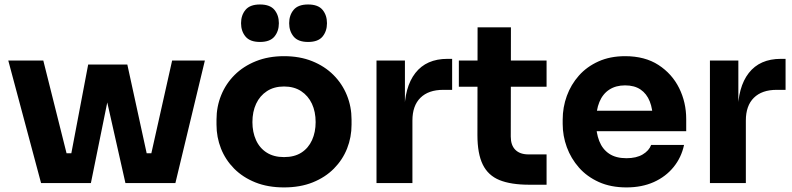

<svg xmlns="http://www.w3.org/2000/svg" viewBox="-20 -818 3541 858"><path d="M273.5 0 374 -529.5H549L664.5 0H540.5L422 -526H493L386.2 0ZM235.8 0 235 -133H345.2L346 0ZM163.5 0 17 -547.5H173.5L310.8 0ZM582.2 0 583 -133H693.2L692.5 0ZM626.5 0 749.2 -547.5H895.5L763.8 0Z M1249.2 19.5Q1177 19.5 1121 -3Q1065 -25.5 1026.2 -64.6Q987.5 -103.8 967.5 -154.2Q947.5 -204.8 947.5 -261V-283.5Q947.5 -341.2 968.4 -392.6Q989.2 -444 1028.5 -483.1Q1067.8 -522.2 1123.8 -544.6Q1179.8 -567 1249.2 -567Q1319.5 -567 1375.1 -544.6Q1430.8 -522.2 1470 -483.1Q1509.2 -444 1530.1 -392.6Q1551 -341.2 1551 -283.5V-261Q1551 -204.8 1531 -154.2Q1511 -103.8 1472.2 -64.6Q1433.5 -25.5 1377.5 -3Q1321.5 19.5 1249.2 19.5ZM1249.2 -116Q1295.8 -116 1327 -136.1Q1358.2 -156.2 1374.4 -191.9Q1390.5 -227.5 1390.5 -272.2Q1390.5 -318.8 1373.9 -354.4Q1357.2 -390 1325.6 -410.8Q1294 -431.5 1249.2 -431.5Q1204.8 -431.5 1173 -410.8Q1141.2 -390 1124.6 -354.4Q1108 -318.8 1108 -272.2Q1108 -227.5 1124.1 -191.9Q1140.2 -156.2 1171.9 -136.1Q1203.5 -116 1249.2 -116ZM1141.8 -630.5Q1097.2 -630.5 1077.2 -654.6Q1057.2 -678.8 1057.2 -714.2Q1057.2 -750 1077.2 -774Q1097.2 -798 1141.8 -798Q1186.5 -798 1206.4 -774Q1226.2 -750 1226.2 -714.2Q1226.2 -678.8 1206.4 -654.6Q1186.5 -630.5 1141.8 -630.5ZM1356.8 -630.5Q1312.2 -630.5 1292.2 -654.6Q1272.2 -678.8 1272.2 -714.2Q1272.2 -750 1292.2 -774Q1312.2 -798 1356.8 -798Q1401.5 -798 1421.4 -774Q1441.2 -750 1441.2 -714.2Q1441.2 -678.8 1421.4 -654.6Q1401.5 -630.5 1356.8 -630.5Z M1662.5 0V-547.5H1789.5V-312.5H1787Q1787 -428.8 1836.2 -491.9Q1885.5 -555 1979.5 -555H2000.5V-416.5H1960.5Q1894.8 -416.5 1858.9 -381.1Q1823 -345.8 1823 -279.2V0Z M2345.8 7.5Q2263.2 7.5 2212.2 -13.2Q2161.2 -34 2137.4 -82.6Q2113.5 -131.2 2113.5 -214.2L2114.2 -696H2263.2L2262.5 -207.5Q2262.5 -169 2283 -148.5Q2303.5 -128 2342 -128H2422.5V7.5ZM2030.5 -430.5V-547.5H2422.5V-430.5Z M2779.5 19.5Q2709.5 19.5 2656.2 -4.5Q2603 -28.5 2567.2 -69.1Q2531.5 -109.8 2513 -160.2Q2494.5 -210.8 2494.5 -264V-283.5Q2494.5 -338.5 2513 -389.4Q2531.5 -440.2 2566.9 -480.1Q2602.2 -520 2654.4 -543.5Q2706.5 -567 2773.5 -567Q2862 -567 2922.6 -527.6Q2983.2 -488.2 3014.9 -424.4Q3046.5 -360.5 3046.5 -286V-231.8H2562V-323.2H2950.2L2897.5 -280.5Q2897.5 -330 2883.6 -364.8Q2869.8 -399.5 2842.4 -418Q2815 -436.5 2773.5 -436.5Q2732.2 -436.5 2703 -417.6Q2673.8 -398.8 2658.6 -362.4Q2643.5 -326 2643.5 -273Q2643.5 -224.2 2657.9 -187.8Q2672.2 -151.2 2702.2 -131.1Q2732.2 -111 2779.5 -111Q2823.8 -111 2852 -127.8Q2880.2 -144.5 2889.8 -170.2H3036.8Q3025 -114.5 2990.1 -71.5Q2955.2 -28.5 2901.9 -4.5Q2848.5 19.5 2779.5 19.5Z M3152.5 0V-547.5H3279.5V-312.5H3277Q3277 -428.8 3326.2 -491.9Q3375.5 -555 3469.5 -555H3490.5V-416.5H3450.5Q3384.8 -416.5 3348.9 -381.1Q3313 -345.8 3313 -279.2V0Z"/></svg>

Font: SVN-Sora Variable
Style: Regular
Weight: 400
Designer: Jonathan Barnbrook, Julián Moncada
Foundry: Barnbrook Fonts
Version: Version 2.000 - Viet hoa boi STYLEno.1 Fonts